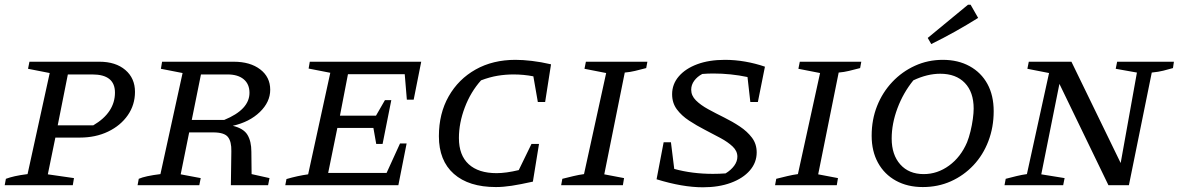

<svg xmlns="http://www.w3.org/2000/svg" viewBox="-20 -786 5003 815"><path d="M0 0 5 -27Q21 -33 43 -38Q65 -43 97 -47L191 -476L99 -494L105 -524H402Q471 -524 512 -489Q553 -454 553 -396Q553 -341 522.5 -297Q492 -253 439 -227.5Q386 -202 319 -202H215L183 -46L294 -30L289 0ZM372 -470H268L225 -254H376Q422 -281 445 -316Q468 -351 468 -393Q468 -470 372 -470Z M564 0 569 -27Q596 -39 661 -47L755 -476L663 -494L668 -524H972Q1042 -524 1084.5 -491.5Q1127 -459 1127 -405Q1127 -353 1083 -310.5Q1039 -268 968 -252Q1014 -241 1030.5 -213.5Q1047 -186 1047 -142L1048 -47L1124 -30L1118 0H960L962 -144Q963 -185 947.5 -204.5Q932 -224 885 -224H783L747 -46L832 -30L826 0ZM946 -470H833L794 -277H932Q1039 -321 1039 -392Q1039 -429 1014.5 -449.5Q990 -470 946 -470Z M1191 0 1196 -26Q1220 -33 1243 -38Q1266 -43 1288 -46L1382 -477L1290 -495L1295 -524H1768L1736 -363H1707L1698 -471H1457L1423 -295H1576L1614 -361H1641L1604 -175H1577L1565 -243H1412L1373 -52H1621L1678 -177H1706L1671 0Z M2085 8Q1970 8 1906.5 -48Q1843 -104 1843 -208Q1843 -304 1884.5 -377Q1926 -450 1999 -491Q2072 -532 2168 -532Q2199 -532 2237.5 -527.5Q2276 -523 2319 -513L2294 -353H2263L2244 -462Q2203 -470 2160 -470Q2126 -470 2092.5 -464.5Q2059 -459 2022 -445Q1978 -396 1953 -330Q1928 -264 1928 -200Q1928 -127 1969.5 -89Q2011 -51 2088 -51Q2128 -51 2182 -64L2236 -175H2268L2242 -15Q2188 -3 2152 2.5Q2116 8 2085 8Z M2362 0 2367 -27Q2391 -33 2414 -38.5Q2437 -44 2459 -47L2553 -476L2461 -494L2467 -524H2728L2723 -497Q2696 -490 2675.5 -485Q2655 -480 2632 -478L2545 -46L2629 -30L2624 0Z M3165 -353 3153 -459Q3082 -474 3007 -474Q2995 -474 2983.5 -473.5Q2972 -473 2961 -472Q2940 -461 2927 -443.5Q2914 -426 2914 -405Q2914 -380 2934 -360Q2954 -340 2986 -322.5Q3018 -305 3053.5 -287.5Q3089 -270 3120.5 -249Q3152 -228 3172 -201.5Q3192 -175 3192 -139Q3192 -96 3163 -62.5Q3134 -29 3082.5 -10Q3031 9 2964 9Q2877 9 2767 -25L2797 -182H2828L2842 -69Q2918 -48 3006 -48Q3033 -48 3060 -50Q3083 -64 3096.5 -82.5Q3110 -101 3110 -121Q3110 -145 3090 -164Q3070 -183 3038.5 -200Q3007 -217 2972 -235Q2937 -253 2905 -274Q2873 -295 2853 -322Q2833 -349 2833 -386Q2833 -429 2861.5 -462Q2890 -495 2940 -513.5Q2990 -532 3057 -532Q3100 -532 3143 -524.5Q3186 -517 3227 -503L3197 -353Z M3270 0 3275 -27Q3299 -33 3322 -38.5Q3345 -44 3367 -47L3461 -476L3369 -494L3375 -524H3636L3631 -497Q3604 -490 3583.5 -485Q3563 -480 3540 -478L3453 -46L3537 -30L3532 0Z M3897 8Q3832 8 3783 -19Q3734 -46 3707 -95Q3680 -144 3680 -210Q3680 -278 3703 -336Q3726 -394 3767.5 -438Q3809 -482 3864 -507Q3919 -532 3982 -532Q4047 -532 4096 -505Q4145 -478 4171.5 -429.5Q4198 -381 4198 -314Q4198 -246 4175.5 -187Q4153 -128 4112 -84.5Q4071 -41 4016.5 -16.5Q3962 8 3897 8ZM3901 -47Q3959 -47 4008.5 -83Q4058 -119 4085 -182Q4093 -202 4099.5 -228.5Q4106 -255 4109.5 -281Q4113 -307 4113 -325Q4113 -395 4075.5 -434Q4038 -473 3971 -473Q3916 -473 3857 -445Q3814 -392 3789.5 -326.5Q3765 -261 3765 -198Q3765 -129 3801.5 -88Q3838 -47 3901 -47ZM3933 -599 3918 -625 4089 -766H4100L4132 -710Q4084 -680 4035 -652.5Q3986 -625 3933 -599Z M4722 -524H4963L4959 -497Q4937 -491 4918 -486Q4899 -481 4869 -478L4772 0H4685L4477 -430L4400 -46L4499 -30L4493 0H4244L4249 -27Q4272 -33 4294.5 -38.5Q4317 -44 4339 -47L4433 -476L4341 -494L4347 -524H4528L4737 -94L4806 -478L4716 -494Z"/></svg>

Font: Piazzolla SC
Style: Italic
Weight: 400
Italic angle: -11.3°
Designer: Juan Pablo del Peral
Foundry: Huerta Tipografica
Version: Version 1.330